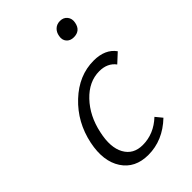

<svg xmlns="http://www.w3.org/2000/svg" viewBox="-196 -696 770 770"><g transform="rotate(-45 189.0 -310.5)"><path d="M293 -540Q273 -540 262 -553Q251 -566 255 -586Q258 -604 270 -615Q282 -626 300 -626Q320 -626 331 -612Q342 -598 338 -578Q331 -540 293 -540ZM339 -340Q315 -372 269 -372Q210 -372 162.5 -322Q115 -272 99 -196Q83 -124 106.5 -81.5Q130 -39 183 -39Q246 -39 296 -86L319 -58Q253 5 171 5Q96 5 60 -50Q24 -105 42 -193Q62 -289 130.5 -353.5Q199 -418 283 -418Q348 -418 378 -376Z"/></g></svg>

Font: EauTest Semilight
Style: Italic
Weight: 300
Italic angle: -12°
Designer: Christian Thalmann (Catharsis Fonts)
Version: Version 0.001;PS 000.001;hotconv 1.0.88;makeotf.lib2.5.64775